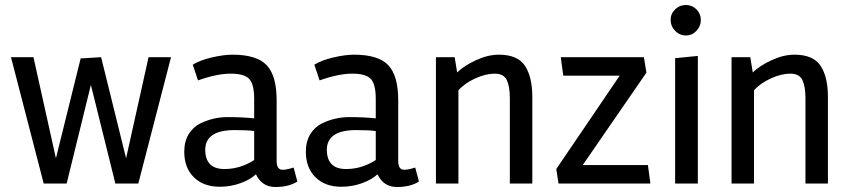

<svg xmlns="http://www.w3.org/2000/svg" viewBox="-20 -735 3401 769"><path d="M344 -395 247 0H155L24 -506H114L204 -101L303 -501L385 -506L485 -101L575 -506H665L534 0H442Z M860 13Q795 13 756.5 -25Q718 -63 718 -127Q718 -169 736 -198Q754 -227 783 -241Q835 -266 892 -266Q949 -266 998 -261V-339Q998 -397 978.5 -418.5Q959 -440 904 -440Q849 -440 773 -413L752 -476Q781 -494 828.5 -505Q876 -516 911 -516Q1008 -516 1048 -474Q1088 -432 1088 -333V-90Q1088 -55 1112 -55Q1128 -55 1156 -64L1171 -8Q1137 14 1083 14Q1029 14 1005 -37Q983 -16 943.5 -1.5Q904 13 860 13ZM879 -58Q942 -58 998 -94V-210Q974 -214 920 -214Q803 -214 802 -136Q802 -58 879 -58Z M1347 13Q1282 13 1243.5 -25Q1205 -63 1205 -127Q1205 -169 1223 -198Q1241 -227 1270 -241Q1322 -266 1379 -266Q1436 -266 1485 -261V-339Q1485 -397 1465.5 -418.5Q1446 -440 1391 -440Q1336 -440 1260 -413L1239 -476Q1268 -494 1315.5 -505Q1363 -516 1398 -516Q1495 -516 1535 -474Q1575 -432 1575 -333V-90Q1575 -55 1599 -55Q1615 -55 1643 -64L1658 -8Q1624 14 1570 14Q1516 14 1492 -37Q1470 -16 1430.5 -1.5Q1391 13 1347 13ZM1366 -58Q1429 -58 1485 -94V-210Q1461 -214 1407 -214Q1290 -214 1289 -136Q1289 -58 1366 -58Z M2112 -347V0H2022V-342Q2022 -388 2010 -414Q1998 -440 1961.5 -440Q1925 -440 1882.5 -420.5Q1840 -401 1816 -373V0H1726V-506H1801L1811 -445Q1839 -472 1886.5 -494Q1934 -516 1978 -516Q2053 -516 2082.5 -471.5Q2112 -427 2112 -347Z M2314 -74H2575L2585 0H2217L2208 -58L2462 -432H2236L2226 -506H2559L2569 -444Z M2775 0H2684V-502L2775 -511ZM2666 -655Q2666 -680 2684 -697.5Q2702 -715 2727 -715Q2752 -715 2769.5 -697.5Q2787 -680 2787 -655Q2787 -630 2769.5 -611.5Q2752 -593 2727 -593Q2702 -593 2684 -611.5Q2666 -630 2666 -655Z M3296 -347V0H3206V-342Q3206 -388 3194 -414Q3182 -440 3145.5 -440Q3109 -440 3066.5 -420.5Q3024 -401 3000 -373V0H2910V-506H2985L2995 -445Q3023 -472 3070.5 -494Q3118 -516 3162 -516Q3237 -516 3266.5 -471.5Q3296 -427 3296 -347Z"/></svg>

Font: Rambla
Style: Regular
Weight: 400
Designer: Martin Sommaruga
Foundry: Martin Sommaruga
Version: Version 1.001